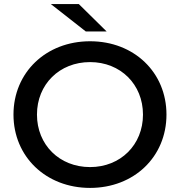

<svg xmlns="http://www.w3.org/2000/svg" viewBox="-20 -911 881 940"><path d="M421 9C636 9 795 -143 795 -350C795 -557 636 -709 421 -709C205 -709 46 -556 46 -350C46 -144 205 9 421 9ZM421 -93C271 -93 161 -202 161 -350C161 -498 271 -607 421 -607C570 -607 680 -498 680 -350C680 -202 570 -93 421 -93ZM502 -757 366 -891H229L400 -757Z"/></svg>

Font: Montserrat-Alt1 SemBd
Style: Regular
Weight: 600
Designer: Differentunic
Foundry: Differentunic
Version: Version 7.222